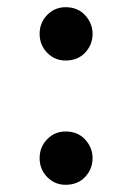

<svg xmlns="http://www.w3.org/2000/svg" viewBox="-20 -501 337 533"><path d="M90 -62Q90 -93 111 -114.5Q132 -136 162 -136Q196 -136 216.5 -113.5Q237 -91 237 -62Q237 -32 216.5 -10Q196 12 162 12Q132 12 111 -9.5Q90 -31 90 -62ZM90 -407Q90 -438 111 -459.5Q132 -481 162 -481Q196 -481 216.5 -458.5Q237 -436 237 -407Q237 -377 216.5 -355Q196 -333 162 -333Q132 -333 111 -354.5Q90 -376 90 -407Z"/></svg>

Font: Tiro Gurmukhi
Style: Regular
Weight: 400
Designer: Gurmukhi: John Hudson & Fiona Ross. Latin: John Hudson.
Foundry: Tiro Typeworks Ltd.
Version: Version 1.52